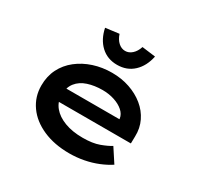

<svg xmlns="http://www.w3.org/2000/svg" viewBox="-164 -958 1190 1159"><g transform="rotate(30 431.0 -378.5)"><path d="M450 10Q346 10 266.5 -25Q187 -60 143.5 -121.5Q100 -183 100 -261Q100 -326 126 -377.5Q152 -429 198.5 -465.5Q245 -502 305 -521.5Q365 -541 433 -541Q499 -541 556 -521.5Q613 -502 656 -467Q699 -432 722.5 -383.5Q746 -335 744 -277L743 -228H206L183 -320H626L610 -302V-324Q606 -353 581 -375Q556 -397 517.5 -409.5Q479 -422 435 -422Q379 -422 333 -407Q287 -392 260.5 -358.5Q234 -325 234 -272Q234 -225 263.5 -189Q293 -153 347 -132.5Q401 -112 473 -112Q542 -112 587 -128.5Q632 -145 659 -162L721 -67Q688 -45 644 -27Q600 -9 550.5 0.5Q501 10 450 10ZM433 -597Q365 -597 319.5 -639.5Q274 -682 259 -755L353 -767Q364 -733 385.5 -713.5Q407 -694 433 -694Q459 -694 480.5 -713.5Q502 -733 513 -767L607 -755Q592 -682 546.5 -639.5Q501 -597 433 -597Z"/></g></svg>

Font: Lexend Tera SemiBold
Style: Regular
Weight: 600
Version: Version 1.007